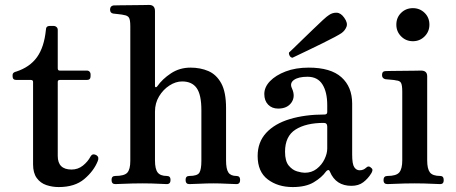

<svg xmlns="http://www.w3.org/2000/svg" viewBox="-20 -746 1848 778"><path d="M218 12Q192 12 168 4Q144 -4 129 -24.5Q114 -45 114 -80V-414Q114 -422 105 -422H46Q31 -422 31 -437V-441Q31 -448 35.5 -451.5Q40 -455 46 -456Q101 -474 130 -514.5Q159 -555 166 -625Q166 -641 182 -641H198Q204 -641 209 -636.5Q214 -632 214 -625V-469Q214 -460 222 -460H332Q339 -460 343 -455.5Q347 -451 347 -446V-437Q347 -422 332 -422H222Q214 -422 214 -414V-114Q214 -59 270 -59Q296 -59 316 -75Q336 -91 347 -112Q352 -120 358 -120.5Q364 -121 371 -117Q383 -109 376 -93Q360 -53 321.5 -20.5Q283 12 218 12Z M447 0Q432 0 432 -17Q432 -33 447 -33Q484 -33 496 -46.5Q508 -60 508 -94V-639Q508 -666 502.5 -674.5Q497 -683 483 -685Q476 -687 461 -688.5Q446 -690 439 -691Q426 -693 426 -707Q426 -722 440 -724Q443 -724 463.5 -724.5Q484 -725 509.5 -725Q535 -725 556.5 -725.5Q578 -726 584 -726Q608 -726 608 -701V-397Q608 -393 611 -392.5Q614 -392 617 -396Q638 -426 673 -449Q708 -472 752 -472Q792 -472 824.5 -458Q857 -444 876.5 -408.5Q896 -373 896 -308V-96Q896 -61 905.5 -47Q915 -33 938 -33Q953 -33 953 -17Q953 0 938 0Q928 0 899 -1.5Q870 -3 844 -3Q819 -3 788.5 -1.5Q758 0 747 0Q732 0 732 -17Q732 -33 747 -33Q780 -33 788 -46.5Q796 -60 796 -94V-300Q796 -362 777 -389Q758 -416 718 -416Q692 -416 666.5 -399.5Q641 -383 624.5 -355.5Q608 -328 608 -294V-96Q608 -61 619 -47Q630 -33 656 -33Q671 -33 671 -17Q671 0 656 0Q649 0 632 -1Q615 -2 594.5 -2.5Q574 -3 557 -3Q540 -3 517 -2.5Q494 -2 474 -1Q454 0 447 0Z M1166 12Q1106 12 1065 -19Q1024 -50 1024 -114Q1024 -170 1058.5 -207.5Q1093 -245 1154.5 -263.5Q1216 -282 1295 -282Q1306 -282 1306 -292V-320Q1306 -373 1286.5 -404Q1267 -435 1226 -435Q1189 -435 1171 -422Q1153 -409 1163 -388Q1178 -355 1161 -330.5Q1144 -306 1107 -306Q1082 -306 1066.5 -322Q1051 -338 1051 -365Q1051 -393 1074 -417Q1097 -441 1137.5 -456.5Q1178 -472 1231 -472Q1320 -472 1363.5 -433Q1407 -394 1407 -326V-120Q1407 -81 1415.5 -68.5Q1424 -56 1437 -56Q1446 -56 1452.5 -59Q1459 -62 1463 -66Q1474 -77 1485 -65Q1490 -61 1489 -55Q1488 -49 1484 -43Q1471 -22 1452 -7.5Q1433 7 1404 7Q1341 7 1317 -50Q1314 -58 1309.5 -57Q1305 -56 1301 -51Q1284 -27 1251.5 -7.5Q1219 12 1166 12ZM1215 -46Q1243 -46 1263.5 -62Q1284 -78 1295 -101Q1306 -124 1306 -144V-233Q1306 -248 1292 -248Q1220 -248 1177.5 -221Q1135 -194 1135 -131Q1135 -93 1150 -75Q1165 -57 1184 -51.5Q1203 -46 1215 -46ZM1165 -512Q1158 -513 1154 -519.5Q1150 -526 1151 -533Q1154 -535 1169 -550Q1184 -565 1205.5 -585.5Q1227 -606 1249 -627.5Q1271 -649 1288.5 -665Q1306 -681 1313 -685Q1327 -695 1344 -694.5Q1361 -694 1375 -674Q1390 -653 1384 -637.5Q1378 -622 1364 -612Q1357 -607 1336.5 -596Q1316 -585 1288.5 -571.5Q1261 -558 1234 -545Q1207 -532 1188 -523Q1169 -514 1165 -512Z M1550 0Q1534 0 1534 -16Q1534 -33 1550 -33Q1586 -33 1598 -47.5Q1610 -62 1610 -96V-374Q1610 -401 1605 -410Q1600 -419 1586 -420Q1579 -422 1564 -423Q1549 -424 1542 -425Q1528 -428 1528 -442Q1528 -458 1543 -458Q1546 -458 1566.5 -458.5Q1587 -459 1612.5 -459Q1638 -459 1659 -459.5Q1680 -460 1686 -460Q1711 -460 1711 -437V-96Q1711 -62 1722 -47.5Q1733 -33 1764 -33Q1778 -33 1778 -16Q1778 0 1764 0Q1757 0 1738.5 -1Q1720 -2 1698.5 -2.5Q1677 -3 1660 -3Q1643 -3 1620 -2.5Q1597 -2 1577 -1Q1557 0 1550 0ZM1653 -579Q1625 -579 1605.5 -598.5Q1586 -618 1586 -646Q1586 -675 1605.5 -694Q1625 -713 1653 -713Q1681 -713 1700.5 -694Q1720 -675 1720 -646Q1720 -618 1700.5 -598.5Q1681 -579 1653 -579Z"/></svg>

Font: Zen Old Mincho
Style: Bold
Weight: 700
Designer: Yoshimichi Ohira
Foundry: Positype
Version: Version 1.500